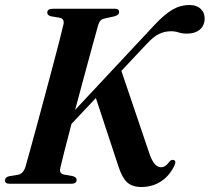

<svg xmlns="http://www.w3.org/2000/svg" viewBox="-23 -735 839 768"><path d="M218 -62Q213 -41 233.5 -36.5L268.5 -30.5Q283.5 -25.5 283.5 -15.5Q283.5 0 262 0H15.5Q-3 0 -3 -13.5Q-3 -26 13 -30L49.5 -36Q69.5 -40 78.5 -66.5Q84.5 -88 96.8 -132Q109 -176 124.5 -233.2Q140 -290.5 156.5 -352Q173 -413.5 188.2 -470.8Q203.5 -528 214.8 -572.2Q226 -616.5 231 -638Q235.5 -660 215.5 -664L180 -670Q166 -674.5 166 -684.5Q166 -700 189 -700H437Q453.5 -700 453.5 -686.5Q453.5 -675.5 436 -670L395.5 -661Q385.5 -659 379.8 -653.5Q374 -648 370 -635.5Q363 -611 348 -556.5Q333 -502 314.5 -433Q296 -364 277.5 -295.5L593.5 -633.5Q634 -677 666.2 -696Q698.5 -715 734.5 -715Q764.5 -715 780.8 -698.5Q797 -682 795.5 -658Q794 -630.5 775 -615.5Q756 -600.5 725 -600.5Q706 -600.5 691.8 -605.2Q677.5 -610 661 -610Q636 -610 613.8 -599.5Q591.5 -589 565.5 -561L462.5 -451.5L574.5 -121Q593 -66 621 -66Q639.5 -66 655.5 -89.5Q663.5 -97.5 671 -95Q683 -92 675.5 -75Q657 -33.5 622.2 -10.2Q587.5 13 542.5 13Q506 13 485.8 -5.5Q465.5 -24 451 -68.5L360.5 -343L263 -239.5Q246.5 -177 234.2 -128.5Q222 -80 218 -62Z"/></svg>

Font: Fraunces 72pt SemiBold
Style: Italic
Weight: 600
Italic angle: -16°
Version: Version 1.000;[b76b70a41]